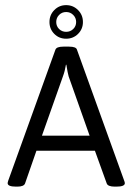

<svg xmlns="http://www.w3.org/2000/svg" viewBox="-20 -708 504 730"><path d="M168.1 -624.3Q168.1 -651.2 186.5 -669.8Q204.9 -688.5 231.5 -688.5Q258 -688.5 276.7 -669.8Q295.3 -651.2 295.3 -624.3Q295.3 -597.7 276.9 -579.3Q258.4 -560.8 231.5 -560.8Q204.5 -560.8 186.3 -579.3Q168.1 -597.7 168.1 -624.3ZM204.7 -597.7Q215.6 -587 231.5 -587Q247.3 -587 258.4 -597.7Q269.5 -608.4 269.5 -624.3Q269.5 -640.1 258.4 -651.2Q247.3 -662.3 231.5 -662.3Q215.6 -662.3 204.7 -651.2Q193.8 -640.1 193.8 -624.3Q193.8 -608.4 204.7 -597.7ZM41.2 1.6Q9.1 1.6 9.1 -11.5Q9.1 -14.7 11.5 -21.8L190.6 -518.8Q194.6 -530.7 220.8 -530.7H242.6Q269.9 -530.7 272.7 -518.8L452.2 -21Q454.6 -15.1 454.6 -11.5Q454.6 1.6 422.1 1.6H416.6Q390 1.6 385.7 -10.7L340.9 -134.8H118.5L75.3 -10.7Q70.9 1.6 45.6 1.6ZM139.5 -192.2H320.7L241 -417.4Q237.4 -429.6 232.3 -461.8H230.7Q226.7 -437.2 219.2 -417.4Z"/></svg>

Font: Jaldi
Style: Regular
Weight: 400
Designer: Pablo Cosgaya and Nicolas Silva
Foundry: Omnibus-Type
Version: Version 1.001;PS 001.001;hotconv 1.0.70;makeotf.lib2.5.58329